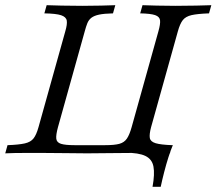

<svg xmlns="http://www.w3.org/2000/svg" viewBox="-25 -591 834 740"><path d="M-4.8 0 4 -31.5Q47.6 -33.1 70.6 -38.3Q93.5 -43.5 104.4 -57.7Q115.3 -71.8 123.4 -100.8L226.6 -470.2Q234.7 -497.6 232.3 -511.7Q229.8 -525.8 210.5 -532.3Q191.1 -538.7 146 -539.5L154.8 -571Q175.8 -570.2 212.5 -569.4Q249.2 -568.5 291.9 -568.5Q330.6 -568.5 364.5 -569.4Q398.4 -570.2 419.4 -571L410.5 -539.5Q376.6 -538.7 357.3 -534.7Q337.9 -530.6 327.4 -522.6Q316.9 -514.5 311.7 -501.6Q306.5 -488.7 301.6 -470.2L198.4 -100.8Q190.3 -71 191.9 -56.5Q193.5 -41.9 210.1 -36.7Q226.6 -31.5 262.1 -31.5H380.6Q416.1 -31.5 435.1 -36.7Q454 -41.9 464.1 -56.9Q474.2 -71.8 482.3 -100.8L585.5 -470.2Q593.5 -498.4 591.9 -512.5Q590.3 -526.6 573 -532.7Q555.6 -538.7 515.3 -539.5L524.2 -571Q545.2 -570.2 579.4 -569.4Q613.7 -568.5 650.8 -568.5Q695.2 -568.5 731 -569.4Q766.9 -570.2 789.5 -571L780.6 -539.5Q736.3 -537.9 713.3 -532.7Q690.3 -527.4 679.4 -513.3Q668.5 -499.2 660.5 -470.2L557.3 -100.8Q550 -73.4 552.4 -59.3Q554.8 -45.2 574.6 -39.1Q594.4 -33.1 638.7 -31.5L629.8 0Q608.9 -1.6 573 -1.6Q537.1 -1.6 492.7 -1.6Q445.2 -1.6 396.4 -0.8Q347.6 0 310.5 0Q275.8 0 229 -0.8Q182.3 -1.6 133.9 -1.6Q105.6 -1.6 79.4 -1.6Q53.2 -1.6 31.9 -1.2Q10.5 -0.8 -4.8 0ZM562.9 129Q571.8 79.8 566.5 51.2Q561.3 22.6 535.5 10.1Q509.7 -2.4 457.3 -2.4L593.5 -32.3L641.1 -31.5Q633.1 -12.9 624.2 14.9Q615.3 42.7 607.7 72.6Q600 102.4 594.4 129Z"/></svg>

Font: Playfair 12pt Light
Style: Italic
Weight: 300
Italic angle: -15.6°
Designer: Claus Eggers Sørensen
Foundry: Claus Eggers Sørensen
Version: Version 2.000;gftools[0.9.28]